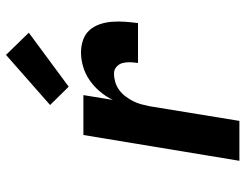

<svg xmlns="http://www.w3.org/2000/svg" viewBox="-109 -709 818 640"><g transform="rotate(-90 300.0 -389.0)"><path d="M84 0 170 -520H303L287 -422Q298 -445 315 -465Q332 -485 353 -499.5Q374 -514 398 -521Q422 -528 445 -528Q467 -528 487 -521Q507 -514 520 -499Q533 -484 539.5 -464.5Q546 -445 547.5 -424Q549 -403 547.5 -381.5Q546 -360 543 -338H410Q412 -351 412.5 -364Q413 -377 410 -389Q407 -401 397.5 -409.5Q388 -418 375 -418Q361 -418 347 -414Q333 -410 320.5 -401Q308 -392 299 -380Q290 -368 283 -354.5Q276 -341 272.5 -327.5Q269 -314 266 -300L217 0ZM331 -569 270 -631 437 -778 511 -702Z"/></g></svg>

Font: Iosevka XBd Ex Obl
Style: Regular
Weight: 800
Width: 7
Italic angle: -9°
Monospace: yes
Designer: Belleve Invis
Foundry: Belleve Invis
Version: Version 32.5.0; ttfautohint (v1.8.4)